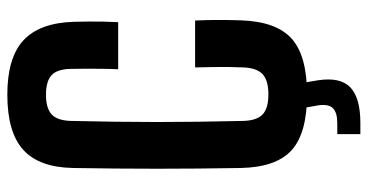

<svg xmlns="http://www.w3.org/2000/svg" viewBox="-260 -589 1004 524"><g transform="rotate(-90 242.0 -327.0)"><path d="M246 9Q141 9 94.2 -33Q47.5 -75 45.5 -172.5Q44.5 -233 44 -289.2Q43.5 -345.5 43.5 -400.2Q43.5 -455 44 -511.2Q44.5 -567.5 45.5 -628.5Q47 -722 95 -765.5Q143 -809 245.5 -809Q346.5 -809 394 -765Q441.5 -721 444.5 -628Q445 -608.5 445.2 -587.8Q445.5 -567 445 -546.5Q444.5 -526 443.5 -506.5H315Q316 -527.5 316.2 -549.2Q316.5 -571 316.5 -592.8Q316.5 -614.5 316 -635.5Q315.5 -672.5 299 -688Q282.5 -703.5 245.5 -703.5Q208.5 -703.5 191.8 -688Q175 -672.5 174 -635.5Q172.5 -573.5 171.8 -515.2Q171 -457 171 -400Q171 -343 171.8 -285Q172.5 -227 174 -165Q175 -128 191.8 -112.2Q208.5 -96.5 246 -96.5Q284.5 -96.5 301.5 -112.2Q318.5 -128 320 -165Q321 -187 321.2 -206.8Q321.5 -226.5 321 -248.2Q320.5 -270 320 -296.5H448Q449.5 -265.5 449.5 -233Q449.5 -200.5 448.5 -172.5Q445.5 -75 398.5 -33Q351.5 9 246 9ZM138 154.5V91.5H168Q197 91.5 208.8 79.5Q220.5 67.5 216.5 39.5L208 -8H277L285 39.5Q294 100 265.5 127.2Q237 154.5 168 154.5Z"/></g></svg>

Font: Big Shoulders
Style: Bold
Weight: 700
Designer: Patric King
Foundry: XO Type Co
Version: Version 2.002